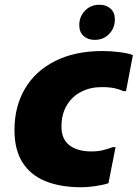

<svg xmlns="http://www.w3.org/2000/svg" viewBox="-20 -778 580 809"><path d="M41 -230Q41 -329 85 -404Q129 -479 212.5 -521Q296 -563 412 -563Q446 -563 482.5 -558.5Q519 -554 540 -546L511 -394H499Q486 -401 464 -406Q442 -411 408 -411Q361 -411 322.5 -391.5Q284 -372 261.5 -334.5Q239 -297 239 -244Q239 -192 272.5 -166Q306 -140 365 -140Q394 -140 415 -145.5Q436 -151 455 -158H467L437 -6Q412 2 380 6.5Q348 11 323 11Q236 11 173 -14Q110 -39 75.5 -92.5Q41 -146 41 -230ZM379 -610Q350 -610 332 -626.5Q314 -643 314 -672Q314 -708 338 -733Q362 -758 399 -758Q428 -758 446 -741.5Q464 -725 464 -696Q464 -660 440 -635Q416 -610 379 -610Z"/></svg>

Font: Kufam ExtraBold
Style: Italic
Weight: 800
Italic angle: -11°
Designer: Artur Schmal
Foundry: Original Type
Version: Version 1.301; ttfautohint (v1.8.3)